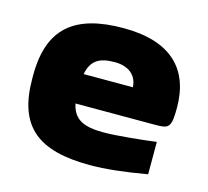

<svg xmlns="http://www.w3.org/2000/svg" viewBox="-81 -602 764 705"><g transform="rotate(15 300.5 -250.0)"><path d="M571 -277C571 -422 489 -509 307 -509C121 -509 30 -435 30 -256V-244C30 -61 119 9 317 9C374 9 447 1 532 -14V-137C487 -131 385 -120 334 -120C256 -120 219 -139 207 -196H508C561 -196 571 -199 571 -277ZM208 -308C218 -360 247 -380 307 -380C363 -380 393 -351 395 -308Z"/></g></svg>

Font: LT Wave Black
Style: Regular
Weight: 900
Designer: Daniel Lyons
Version: Version 2.5 (Glyphs App)